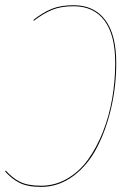

<svg xmlns="http://www.w3.org/2000/svg" viewBox="-28 -710 515 739"><path d="M129.9 9.3Q77.6 9.3 46.6 -6.6Q15.6 -22.5 -8.3 -50.3L-5.9 -53.7Q18.1 -25.9 48.3 -10.5Q78.6 4.9 129.9 4.9Q184.1 4.9 231 -22.5Q277.8 -49.8 311 -95.9Q344.2 -142.1 368.2 -202.6Q392.1 -263.2 403.8 -330.8Q415.5 -398.4 415.5 -467.3Q415.5 -575.7 374 -630.9Q332.5 -686 255.4 -686Q206.5 -686 172.6 -672.1Q138.7 -658.2 102.1 -629.9L100.6 -633.3Q136.2 -661.6 170.9 -675.8Q205.6 -689.9 255.4 -689.9Q334 -689.9 376.7 -633.5Q419.4 -577.1 419.4 -467.3Q419.4 -379.4 400.1 -295.4Q380.9 -211.4 345.5 -142.8Q310.1 -74.2 253.9 -32.5Q197.8 9.3 129.9 9.3Z"/></svg>

Font: Fira Sans Compressed Four
Style: Italic
Weight: 100
Width: 3
Italic angle: -8°
Designer: Carrois Corporate & Edenspiekermann AG
Foundry: Carrois Corporate GbR & Edenspiekermann AG
Version: Version 4.203;PS 004.203;hotconv 1.0.88;makeotf.lib2.5.64775